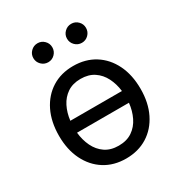

<svg xmlns="http://www.w3.org/2000/svg" viewBox="-178 -877 956 1015"><g transform="rotate(-30 300.0 -369.5)"><path d="M299.3 11.7Q225.1 11.7 169.2 -23.4Q113.3 -58.6 82 -122.1Q50.8 -185.5 50.8 -269.5Q50.8 -355 82 -418.7Q113.3 -482.4 169.2 -517.6Q225.1 -552.7 299.3 -552.7Q374 -552.7 430.2 -517.6Q486.3 -482.4 517.6 -418.7Q548.8 -355 548.8 -269.5Q548.8 -185.5 517.6 -122.1Q486.3 -58.6 430.2 -23.4Q374 11.7 299.3 11.7ZM299.3 -66.9Q348.6 -66.9 382.3 -89.8Q416 -112.8 434.8 -151.4Q453.6 -189.9 458.5 -236.8H141.6Q146.5 -189.9 165 -151.4Q183.6 -112.8 217 -89.8Q250.5 -66.9 299.3 -66.9ZM142.6 -309.1H457.5Q452.1 -354.5 433.1 -392.1Q414.1 -429.7 380.9 -451.9Q347.7 -474.1 299.3 -474.1Q251.5 -474.1 218.5 -451.9Q185.5 -429.7 166.7 -392.3Q147.9 -355 142.6 -309.1ZM196.8 -635.3Q172.9 -635.3 155.8 -652.3Q138.7 -669.4 138.7 -693.4Q138.7 -717.3 155.8 -734.1Q172.9 -751 196.8 -751Q220.7 -751 237.5 -734.1Q254.4 -717.3 254.4 -693.4Q254.4 -669.4 237.5 -652.3Q220.7 -635.3 196.8 -635.3ZM402.3 -635.3Q378.4 -635.3 361.3 -652.3Q344.2 -669.4 344.2 -693.4Q344.2 -717.3 361.3 -734.1Q378.4 -751 402.3 -751Q426.3 -751 443.1 -734.1Q460 -717.3 460 -693.4Q460 -669.4 443.1 -652.3Q426.3 -635.3 402.3 -635.3Z"/></g></svg>

Font: Inter
Style: Regular
Weight: 400
Designer: Rasmus Andersson
Foundry: rsms
Version: Version 4.001;git-9221beed3